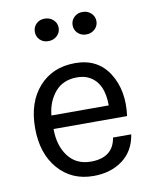

<svg xmlns="http://www.w3.org/2000/svg" viewBox="-81 -767 677 841"><g transform="rotate(-10 257.0 -347.0)"><path d="M267 -53Q366 -53 380 -140H461Q450 -68 397.5 -28.5Q345 11 267 11Q171 11 111 -57.5Q51 -126 51 -240Q51 -354 111.5 -422Q172 -490 272.5 -490Q373 -490 422.5 -412Q472 -334 457 -222H130Q130 -148 166 -100.5Q202 -53 267 -53ZM324 -415Q302 -427 270 -427Q208 -427 172.5 -385.5Q137 -344 131 -282H386Q386 -382 324 -415ZM175 -705Q198 -705 213.5 -690.5Q229 -676 229 -655Q229 -634 213.5 -619.5Q198 -605 175 -605Q152 -605 137.5 -619.5Q123 -634 123 -655Q123 -676 137.5 -690.5Q152 -705 175 -705ZM343.5 -605Q321 -605 306 -619.5Q291 -634 291 -655Q291 -676 306 -690.5Q321 -705 343.5 -705Q366 -705 381.5 -690.5Q397 -676 397 -655Q397 -634 381.5 -619.5Q366 -605 343.5 -605Z"/></g></svg>

Font: Karla
Style: Regular
Weight: 400
Designer: Jonathan Pinhorn
Version: Version 1.000